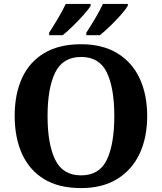

<svg xmlns="http://www.w3.org/2000/svg" viewBox="-20 -951 827 981"><path d="M394.1 10Q280 10 205 -36Q130 -82 92.5 -165Q55 -248 55 -359Q55 -470 92.5 -552Q130 -634 205.6 -679.5Q281.1 -725 394.7 -725Q503 -725 578.5 -679.5Q654 -634 693 -551.5Q732 -469 732 -358Q732 -247 692.7 -164.5Q653.4 -82 578.1 -36Q502.8 10 394.1 10ZM394.1 -55Q488 -55 526 -135.1Q564 -215.2 564 -358Q564 -501 525.9 -580.5Q487.8 -660 394.8 -660Q301 -660 262 -580.5Q223 -501 223 -357.5Q223 -215 262 -135Q301 -55 394.1 -55ZM421 -784Q442 -816 466 -856.5Q490 -897 506 -931H633V-921Q623 -904 597.5 -875Q572 -846 542.5 -817.5Q513 -789 490 -771H421ZM231 -784Q252 -816 276 -856.5Q300 -897 316 -931H443V-921Q433 -904 407 -875Q381 -846 352 -817.5Q323 -789 300 -771H231Z"/></svg>

Font: Noto Naskh Arabic UI
Style: Regular
Weight: 400
Designer: Monotype Design Team, David Williams, Mohamad Dakak and Nizar Qandah
Foundry: Monotype Imaging Inc.
Version: Version 2.014